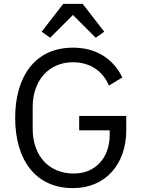

<svg xmlns="http://www.w3.org/2000/svg" viewBox="-20 -955 727 987"><path d="M405 -935H305L194 -792L238 -761L355 -878L472 -761L516 -792ZM355 12C526 12 629 -115 629 -285V-359H387V-285H544V-263C544 -146 473 -63 359 -63C228 -63 148 -158 148 -293V-406C148 -536 227 -635 355 -635C442 -635 508 -591 540 -515L609 -557C561 -654 474 -710 355 -710C159 -710 58 -560 58 -349C58 -135 161 12 355 12Z"/></svg>

Font: Braiins Sans
Style: Regular
Weight: 400
Designer: Mike Abbink, Paul van der Laan, Pieter van Rosmalen, Jiri Chlebus, Lubos Buracinsky
Foundry: Bold Monday, Sudetype
Version: Version 1.000;hotconv 1.0.109;makeotfexe 2.5.65596